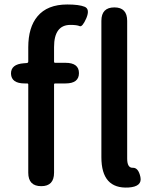

<svg xmlns="http://www.w3.org/2000/svg" viewBox="-20 -830 683 856"><path d="M432 -129V-737Q432 -797 490 -797Q547 -797 547 -737V-123Q547 -81 572 -82Q597 -83 606 -41Q615 2 553 6Q432 13 432 -129ZM164 0Q106 0 106 -60V-453Q106 -458 101 -458H90Q31 -458 29 -501Q28 -544 87 -548L100 -549Q106 -550 106 -556V-619Q106 -708 147 -757Q191 -810 280 -810Q332 -810 357 -800Q382 -790 365 -749Q347 -708 335 -713.5Q323 -719 294 -719Q221 -719 221 -620V-555Q221 -550 226 -550H272Q332 -550 332 -504Q332 -458 272 -458H226Q221 -458 221 -453V-60Q221 0 164 0Z"/></svg>

Font: Resource Han Rounded KR Medium
Style: Regular
Weight: 500
Designer: Cyano Hao (round all glyphs); Ryoko NISHIZUKA 西塚涼子 (kana, bopomofo & ideographs); Paul D. Hunt (Latin, Greek & Cyrillic)
Foundry: Cyano Hao
Version: 0.990